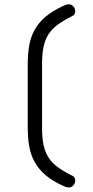

<svg xmlns="http://www.w3.org/2000/svg" viewBox="-20 -735 423 872"><path d="M171 -444V-155Q171 -110 177.5 -78Q184 -46 199.5 -21Q215 4 241.5 23.5Q268 43 308 63Q319 68 321 79Q323 90 318 100Q310 114 297.5 116Q285 118 269 110Q219 88 187 60.5Q155 33 137 0Q119 -33 112.5 -71.5Q106 -110 106 -155V-444Q106 -489 112.5 -527.5Q119 -566 137 -599Q155 -632 187 -659Q219 -686 269 -709Q285 -717 297.5 -715Q310 -713 318 -699Q323 -689 321 -678Q319 -667 308 -662Q268 -642 241.5 -622.5Q215 -603 199.5 -578Q184 -553 177.5 -521Q171 -489 171 -444Z"/></svg>

Font: Cafe24 Ssurround air
Style: Light
Weight: 300
Designer: Cafe24 thkim, hmlim, mnelim, sdjeong, hskwak & 4IRTF
Foundry: Cafe24
Version: Version 1.001